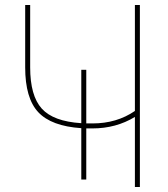

<svg xmlns="http://www.w3.org/2000/svg" viewBox="-20 -750 672 770"><path d="M306 -236Q186 -244 133.5 -300Q81 -356 81 -480V-730H101V-480Q101 -366 147.5 -314.5Q194 -263 306 -256V-470H326V-255H351Q448 -255 521 -305V-730H541V0H521V-281Q445 -235 351 -235H326V-30H306Z"/></svg>

Font: Mplus 1p Thin
Style: Regular
Weight: 250
Version: Version 1.061